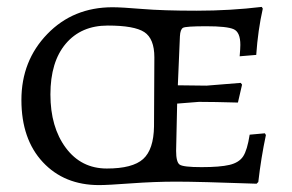

<svg xmlns="http://www.w3.org/2000/svg" viewBox="-20 -527 847 556"><path d="M500 -50.5C493.3 -55.5 490 -68.7 490 -90L493 -227L556 -232C585.3 -232 623 -231.3 669 -230L681 -282L677 -287L578 -279L495 -280L501 -422C501.7 -435.3 504.7 -443.5 510 -446.5C515.3 -449.5 537.8 -451 577.5 -451C617.2 -451 643.5 -448.2 656.5 -442.5C669.5 -436.8 676 -421.7 676 -397C676 -389.7 675.3 -378.7 674 -364L722 -368C725.3 -416 731.7 -460.7 741 -502L738 -507C677.3 -499.7 614.5 -496 549.5 -496C484.5 -496 432 -497.7 392 -501C352 -504.3 323.3 -506 306 -506C230 -506 167 -480.2 117 -428.5C67 -376.8 42 -313.2 42 -237.5C42 -161.8 62.7 -101.8 104 -57.5C145.3 -13.2 199.7 9 267 9C283.7 9 314.5 7.3 359.5 4C404.5 0.7 448.3 -1 491 -1C533.7 -1 611 1 723 5L728 0C733.3 -46.7 740.7 -92 750 -136L747 -141L703 -137C698.3 -107 692 -86 684 -74C676 -62 662.8 -53.8 644.5 -49.5C626.2 -45.2 599.2 -43 563.5 -43C527.8 -43 506.7 -45.5 500 -50.5ZM170.5 -99C140.8 -139 126 -190.5 126 -253.5C126 -316.5 140.8 -365.5 170.5 -400.5C200.2 -435.5 240.7 -453 292 -453C343.3 -453 378.7 -446.7 398 -434C417.3 -421.3 427 -397 427 -361L426 -161C425.3 -116.3 414.8 -84.8 394.5 -66.5C374.2 -48.2 339.2 -39 289.5 -39C239.8 -39 200.2 -59 170.5 -99Z"/></svg>

Font: Alegreya SC
Style: Regular
Weight: 400
Designer: Juan Pablo del Peral
Foundry: Juan Pablo del Peral
Version: Version 1.003